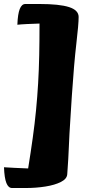

<svg xmlns="http://www.w3.org/2000/svg" viewBox="-50 -803 449 962"><path d="M10 139Q-8 139 -18 114Q-28 89 -30 35Q-11 36 22.5 38Q56 40 91 41Q104 -40 114 -111.5Q124 -183 130.5 -250Q137 -317 141 -385Q145 -453 146.5 -526.5Q148 -600 148 -685Q115 -684 84.5 -682.5Q54 -681 37 -679Q39 -733 49 -758Q59 -783 77 -783H147Q248 -783 296 -767.5Q344 -752 344 -718Q344 -682 332.5 -584Q321 -486 310 -323Q306 -258 303 -212Q300 -166 298 -131.5Q296 -97 295 -67.5Q294 -38 292 -6Q290 26 287 69Q286 93 255.5 108.5Q225 124 178 131.5Q131 139 80 139Z"/></svg>

Font: Merienda Black
Style: Regular
Weight: 900
Designer: Eduardo Rodriguez Tunni
Foundry: Eduardo Rodriguez Tunni
Version: Version 2.001